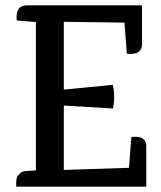

<svg xmlns="http://www.w3.org/2000/svg" viewBox="-20 -702 605 722"><path d="M41 0V-12Q41 -34 47 -41Q53 -48 57 -52Q66 -59 80 -59L115 -61V-619L43 -625Q37 -682 82 -682H514V-535Q514 -494 457 -500L448 -617L220 -620V-365L404 -383Q414 -343 405 -294L220 -305V-63L465 -71L474 -187Q530 -193 530 -153V0Z"/></svg>

Font: Karma SemiBold
Style: Regular
Weight: 600
Designer: Joana Correia
Foundry: Indian Type Foundry
Version: Version 1.202;PS 1.0;hotconv 1.0.78;makeotf.lib2.5.61930; tt